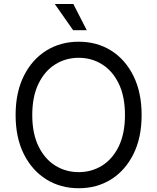

<svg xmlns="http://www.w3.org/2000/svg" viewBox="-20 -950 802 979"><path d="M381.3 9.8Q288.6 9.8 215.8 -35.6Q143.1 -81.1 101.3 -164.8Q59.6 -248.5 59.6 -363.3Q59.6 -478.5 101.3 -562.5Q143.1 -646.5 215.8 -691.9Q288.6 -737.3 381.3 -737.3Q474.6 -737.3 546.9 -691.9Q619.1 -646.5 660.6 -562.5Q702.1 -478.5 702.1 -363.3Q702.1 -248.5 660.6 -164.8Q619.1 -81.1 546.9 -35.6Q474.6 9.8 381.3 9.8ZM381.3 -72.3Q447.3 -72.3 500.7 -105.7Q554.2 -139.2 585.7 -204.1Q617.2 -269 617.2 -363.3Q617.2 -458 585.7 -523.2Q554.2 -588.4 500.7 -621.8Q447.3 -655.3 381.3 -655.3Q315.4 -655.3 261.7 -621.8Q208 -588.4 176.3 -523.2Q144.5 -458 144.5 -363.3Q144.5 -269 176.3 -204.1Q208 -139.2 261.7 -105.7Q315.4 -72.3 381.3 -72.3ZM353 -795.9 259.3 -929.7H354L422.4 -795.9Z"/></svg>

Font: Inter V
Style: Weight 400 Optical size 14.0
Weight: 400
Designer: Rasmus Andersson
Foundry: rsms
Version: Version 4.000;git-4fc901f